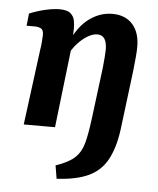

<svg xmlns="http://www.w3.org/2000/svg" viewBox="-48 -469 575 697"><g transform="rotate(5 240.0 -121.0)"><path d="M184 186 176 138Q223 122 245 101.5Q267 81 276 48Q285 15 292 -40L316 -230Q318 -250 319.5 -268.5Q321 -287 321 -296Q321 -322 312.5 -335.5Q304 -349 286 -349Q270 -349 251 -338Q232 -327 213.5 -306.5Q195 -286 182 -258L173 -284Q202 -361 243.5 -394.5Q285 -428 334 -428Q381 -428 407.5 -398.5Q434 -369 434 -317Q434 -301 432 -279Q430 -257 427 -229L400 -12Q391 55 367.5 98Q344 141 300 161.5Q256 182 184 186ZM48 0 84 -276Q86 -287 87.5 -304.5Q89 -322 89 -330Q89 -349 78.5 -353.5Q68 -358 60 -358H27L32 -403Q65 -416 93 -422Q121 -428 141 -428Q170 -428 182 -417Q194 -406 196.5 -391Q199 -376 199 -363L197 -300L162 0Z"/></g></svg>

Font: Yrsa SemiBold
Style: Italic
Weight: 600
Italic angle: -7.10001°
Version: Version 2.004